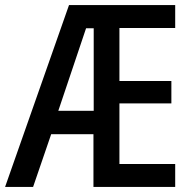

<svg xmlns="http://www.w3.org/2000/svg" viewBox="-22 -734 757 754"><path d="M666 0V-90H447V-328H651V-416H447V-624H666V-714H249L-2 0H108L179 -207H345V0ZM207 -299 316 -623H346V-299Z"/></svg>

Font: Noto Sans Thai Looped Condensed Medium
Style: Regular
Weight: 500
Width: 3
Designer: Sasikarn Vongin, Ben Mitchell
Foundry: The Fontpad Ltd
Version: Version 1.001